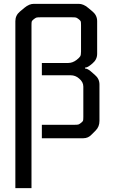

<svg xmlns="http://www.w3.org/2000/svg" viewBox="-20 -720 598 1000"><path d="M451 -350 474 -330Q498 -310 498 -280V-90Q498 -60 478 -40L458 -20Q440 0 414 0H198V-70H365Q383 -70 388 -71.5Q393 -73 402 -80Q411 -87 412.5 -91.5Q414 -96 414 -111V-269Q414 -293 392 -311Q373 -328 348 -328H198V-392H335Q358 -392 379 -408Q394 -420 398 -427Q402 -434 402 -451V-589Q402 -604 400.5 -608.5Q399 -613 390 -620Q381 -627 376 -628.5Q371 -630 353 -630H193Q175 -630 170 -628.5Q165 -627 156 -620Q147 -613 145.5 -608.5Q144 -604 144 -589V260H60V-610Q60 -640 84 -660L108 -680Q132 -700 156 -700H390Q414 -700 438 -680L462 -660Q486 -640 486 -610V-440Q486 -410 462 -390L451 -381Q435 -368 423 -368V-363Q435 -363 451 -350Z"/></svg>

Font: Electrolize
Style: Regular
Weight: 400
Designer: Valery Zaveryaev
Foundry: Cyreal (www.cyreal.org)
Version: Version 1.002